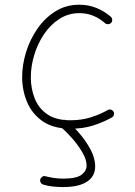

<svg xmlns="http://www.w3.org/2000/svg" viewBox="-20 -526 563 800"><path d="M443.4 -431.2Q438.5 -425.8 430.9 -425.3Q423.3 -424.8 418 -429.2Q395.5 -449.2 368.9 -460.2Q342.3 -471.2 310.5 -471.2Q264.6 -471.2 227.3 -447Q189.9 -422.9 163.3 -383.3Q136.7 -343.8 122.6 -296.6Q108.4 -249.5 108.4 -203.6Q108.4 -157.7 124.3 -116.7Q140.1 -75.7 176.3 -50.3Q212.4 -24.9 272.9 -24.9Q319.8 -24.9 358.4 -37.1Q397 -49.3 430.7 -68.4Q437.5 -71.3 444.3 -68.4Q451.2 -65.4 454.1 -58.6Q456.5 -52.2 453.9 -45.4Q451.2 -38.6 444.3 -35.6Q407.2 -15.1 366 -2.4Q324.7 10.3 274.4 10.3Q202.1 10.3 157.7 -20.8Q113.3 -51.8 92.8 -100.8Q72.3 -149.9 72.3 -204.6Q72.3 -255.9 88.6 -308.8Q105 -361.8 136 -406.5Q167 -451.2 210.9 -478.8Q254.9 -506.3 310.1 -506.3Q349.1 -506.3 381.8 -492.9Q414.6 -479.5 441.4 -456.5Q446.8 -451.7 447.5 -444.1Q448.2 -436.5 443.4 -431.2ZM232.4 -20Q237.3 -25.4 244.9 -26.6Q252.4 -27.8 257.8 -22.9Q280.8 -4.9 308.3 26.6Q335.9 58.1 356.2 95Q376.5 131.8 376.5 167.5Q376.5 208.5 342.5 231Q308.6 253.4 242.7 253.4Q193.8 253.4 160.2 243.2Q153.3 241.2 149.7 234.6Q146 228 147.9 221.2Q149.9 214.4 156.5 210.2Q163.1 206.1 169.9 208.5Q182.6 211.9 202.1 215.1Q221.7 218.3 242.2 218.3Q298.8 218.3 319.8 202.1Q340.8 186 340.8 163.6Q340.8 138.7 322.8 108.2Q304.7 77.6 280 49.6Q255.4 21.5 235.4 5.4Q230 0.5 229 -7.1Q228 -14.6 232.4 -20Z"/></svg>

Font: Mikhak-DS1-FD ExtraLight
Style: Regular
Weight: 200
Designer: Amin Abedi
Version: Version 3.2